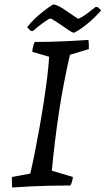

<svg xmlns="http://www.w3.org/2000/svg" viewBox="-20 -827 471 856"><path d="M34 9Q33 -3 33 -14.5Q33 -26 33 -38L115 -53Q124 -91 134.5 -143.5Q145 -196 155.5 -254.5Q166 -313 175 -371.5Q184 -430 190.5 -482.5Q197 -535 199 -574L124 -596Q125 -610 128 -621Q131 -632 135 -640Q195 -640 254.5 -642.5Q314 -645 374 -649Q376 -639 376 -629Q376 -619 376 -608L292 -583Q278 -523 265.5 -458.5Q253 -394 243 -327.5Q233 -261 225 -195Q217 -129 211 -66L305 -38Q304 -28 301.5 -19Q299 -10 294 0Q247 0 202.5 1Q158 2 116 4Q74 6 34 9ZM117 -689 101 -706Q116 -725 133.5 -742Q151 -759 172 -775.5Q193 -792 216 -807Q229 -807 247.5 -796.5Q266 -786 284 -773Q297 -764 309 -756Q321 -748 329 -743Q349 -752 369.5 -767.5Q390 -783 406 -796H415L431 -781Q419 -767 404 -752Q389 -737 372 -723Q355 -709 339 -698Q323 -687 310 -681Q303 -681 285.5 -693Q268 -705 249 -718Q235 -727 223 -735Q211 -743 204 -745Q195 -741 181 -731.5Q167 -722 152.5 -710.5Q138 -699 127 -689Z"/></svg>

Font: Labrada
Style: Italic
Weight: 400
Italic angle: -7°
Designer: Mercedes Jáuregui
Foundry: Omnibus-Type Team
Version: Version 1.000